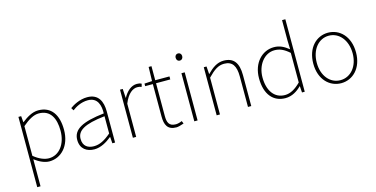

<svg xmlns="http://www.w3.org/2000/svg" viewBox="-94 -1292 3980 2032"><g transform="rotate(-15 1896.0 -275.5)"><path d="M105 243H141V46V-53C197 -11 252 13 302 13C428 13 536 -92 536 -271C536 -434 467 -540 324 -540C258 -540 195 -500 143 -459H141L135 -527H105ZM305 -20C263 -20 203 -39 141 -91V-416C208 -474 267 -507 321 -507C450 -507 498 -405 498 -271C498 -124 417 -20 305 -20Z M795 13C865 13 931 -26 985 -70H988L993 0H1023V-341C1023 -448 985 -540 861 -540C775 -540 702 -496 669 -472L687 -443C721 -470 784 -507 859 -507C968 -507 990 -414 987 -329C750 -302 643 -247 643 -130C643 -30 713 13 795 13ZM798 -20C734 -20 680 -50 680 -131C680 -220 758 -273 987 -298V-109C918 -50 861 -20 798 -20Z M1218 0H1254V-364C1295 -468 1353 -505 1400 -505C1421 -505 1430 -503 1447 -496L1456 -529C1438 -538 1423 -540 1405 -540C1342 -540 1291 -492 1256 -428H1254L1248 -527H1218Z M1693 13C1711 13 1744 4 1775 -7L1763 -37C1744 -28 1716 -20 1696 -20C1619 -20 1604 -67 1604 -135V-494H1760V-527H1604V-681H1573L1569 -527L1485 -522V-494H1569V-140C1569 -48 1595 13 1693 13Z M1891 0H1927V-527H1891ZM1910 -660C1930 -660 1946 -675 1946 -701C1946 -723 1930 -739 1910 -739C1889 -739 1874 -723 1874 -701C1874 -675 1889 -660 1910 -660Z M2136 0H2172V-403C2239 -472 2287 -507 2352 -507C2442 -507 2479 -450 2479 -334V0H2515V-339C2515 -475 2464 -540 2356 -540C2283 -540 2228 -498 2174 -443H2172L2166 -527H2136Z M2888 13C2961 13 3020 -26 3064 -70H3066L3071 0H3101V-794H3065V-573L3068 -474C3014 -516 2970 -540 2906 -540C2778 -540 2670 -432 2670 -262C2670 -84 2756 13 2888 13ZM2891 -20C2774 -20 2708 -118 2708 -262C2708 -398 2793 -507 2904 -507C2959 -507 3007 -487 3065 -435V-111C3007 -53 2952 -20 2891 -20Z M3499 13C3625 13 3733 -88 3733 -262C3733 -439 3625 -540 3499 -540C3373 -540 3265 -439 3265 -262C3265 -88 3373 13 3499 13ZM3499 -20C3387 -20 3303 -118 3303 -262C3303 -407 3387 -507 3499 -507C3611 -507 3696 -407 3696 -262C3696 -118 3611 -20 3499 -20Z"/></g></svg>

Font: Harano Aji Gothic CN ExtraLight
Style: Regular
Weight: 250
Foundry: Masamichi Hosoda
Version: HaranoAjiGothicCN-ExtraLight version 20230610;ttx 4.39.4